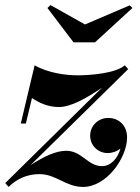

<svg xmlns="http://www.w3.org/2000/svg" viewBox="-56 -727 552 757"><path d="M279 -630.5 143 -707 131 -695.5 234 -560H318.5L466 -695.5L455.5 -706ZM26 -240H46L70 -340.5C96 -323 132 -305 176 -305C223 -305 284 -339 346.5 -381.5L-35.5 -5H-35L-22 10C10 -22 51.5 -40.5 99.5 -40.5C165.5 -40.5 203 10 271.5 10C364.5 10 445 -105 445 -185C445 -233.5 411.5 -262 370.5 -262C333 -262 299.5 -233 299.5 -192C299.5 -151.5 332.5 -123.5 368 -123.5C386.5 -123.5 405 -130 419 -141C407.5 -101.5 380.5 -72 346 -72C290 -72 267 -132.5 205 -132.5C166 -132.5 120 -112 64.5 -76L449.5 -454.5L436 -469.5C400 -437.5 298 -430 250 -430C204 -430 134 -439 80.5 -469.5Z"/></svg>

Font: Bodoni* 11pt
Style: Bold Italic
Weight: 700
Italic angle: -13°
Version: Version 2.3